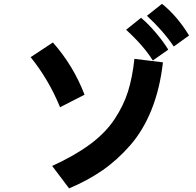

<svg xmlns="http://www.w3.org/2000/svg" viewBox="-20 -950 1040 1019"><path d="M759.8 -866.2 839.8 -929.7Q920.9 -864.3 983.4 -761.7L902.3 -703.1Q845.7 -787.1 759.8 -866.2ZM649.4 -792 728.5 -855.5Q767.6 -823.2 808.6 -774.4Q849.6 -725.6 873 -686.5L791 -628.9Q745.1 -704.1 649.4 -792ZM142.6 -646.5 260.7 -724.6Q369.1 -602.5 428.7 -447.3L298.8 -380.9Q238.3 -528.3 142.6 -646.5ZM256.8 -69.3Q377 -124 458.5 -184.6Q540 -245.1 587.9 -317.4Q635.7 -389.6 659.2 -463.9Q682.6 -538.1 693.4 -637.7L844.7 -619.1Q829.1 -480.5 784.7 -369.1Q740.2 -257.8 670.9 -178.7Q601.6 -99.6 522.9 -45.4Q444.3 8.8 346.7 49.8Z"/></svg>

Font: Gothic A1 Black
Style: Regular
Weight: 900
Version: Version 2.50